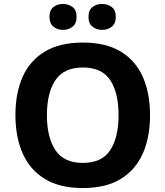

<svg xmlns="http://www.w3.org/2000/svg" viewBox="-20 -940 836 970"><path d="M738 -358Q738 -247 701.5 -164.5Q665 -82 590 -36Q515 10 398 10Q282 10 206.5 -36Q131 -82 94.5 -165Q58 -248 58 -359Q58 -470 94.5 -552Q131 -634 206.5 -679.5Q282 -725 399 -725Q515 -725 590 -679.5Q665 -634 701.5 -551.5Q738 -469 738 -358ZM217 -358Q217 -246 260 -181.5Q303 -117 398 -117Q495 -117 537 -181.5Q579 -246 579 -358Q579 -471 537 -535Q495 -599 399 -599Q303 -599 260 -535Q217 -471 217 -358ZM230 -854Q230 -889 250 -904.5Q270 -920 297.9 -920Q325.8 -920 346.4 -904.6Q367 -889.2 367 -854.4Q367 -821 346.4 -805Q325.8 -789 297.9 -789Q270 -789 250 -805.2Q230 -821.5 230 -854ZM427 -854Q427 -889 447.1 -904.5Q467.3 -920 495.6 -920Q524 -920 544.5 -904.6Q565 -889.2 565 -854.4Q565 -821 544.4 -805Q523.9 -789 496 -789Q467.5 -789 447.2 -805.2Q427 -821.5 427 -854Z"/></svg>

Font: Noto Sans Ol Chiki
Style: Regular
Weight: 400
Designer: Monotype Design Team, Lewis McGuffie
Foundry: Monotype Imaging Inc.
Version: Version 2.003